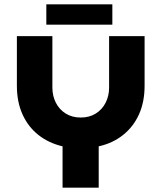

<svg xmlns="http://www.w3.org/2000/svg" viewBox="-20 -867 752 887"><path d="M269 0V-191Q205 -206 157.5 -243.5Q110 -281 84 -338.5Q58 -396 58 -471V-700H222V-462Q222 -424 238 -392.5Q254 -361 283.5 -342.5Q313 -324 353 -324Q393 -324 422.5 -342.5Q452 -361 468 -392.5Q484 -424 484 -462V-700H648V-471Q648 -396 622 -338.5Q596 -281 548 -243Q500 -205 436 -191V0ZM194 -753V-847H499V-753Z"/></svg>

Font: MuseoModerno Thin
Style: Bold
Weight: 700
Version: Version 1.003